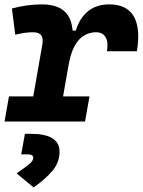

<svg xmlns="http://www.w3.org/2000/svg" viewBox="-35 -547 642 864"><path d="M94.7 0 155.3 -345.2Q160.6 -374 150.6 -387.9Q140.6 -401.9 113.3 -401.9Q76.2 -401.9 33.7 -390.6L18.6 -508.8Q53.2 -518.1 86.7 -522.7Q120.1 -527.3 153.3 -527.3Q239.3 -527.3 271.5 -476.8Q303.7 -426.3 286.1 -325.7L229 0ZM-14.6 0 5.4 -113.3H367.7L347.7 0ZM272.9 -249.5 279.3 -409.2H306.2Q323.2 -465.8 361.3 -496.6Q399.4 -527.3 457 -527.3Q535.2 -527.3 566.7 -473.9Q598.1 -420.4 581.1 -316.4H446.3Q453.1 -357.9 439.9 -379.9Q426.8 -401.9 397 -401.9Q369.1 -401.9 344.2 -387.7Q319.3 -373.5 300.8 -340.1Q282.2 -306.6 272.9 -249.5ZM116.2 296.4 40 233.4Q70.3 211.9 92.5 195.1Q114.7 178.2 114.7 163.1Q114.7 147.9 92.3 147.9H60.5L77.1 55.2H104Q232.9 55.2 232.9 135.3Q232.9 185.5 198.7 224.4Q164.6 263.2 116.2 296.4Z"/></svg>

Font: Cascadia Code PL
Style: Italic
Weight: 400
Italic angle: -10°
Monospace: yes
Designer: Aaron Bell
Foundry: Saja Typeworks
Version: Version 2404.023